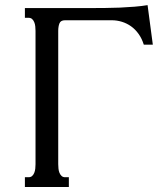

<svg xmlns="http://www.w3.org/2000/svg" viewBox="-20 -748 636 768"><path d="M255.4 0H79.6V-39.1H94.2Q103 -39.1 108.4 -43.9Q113.8 -48.8 116.9 -56.4Q120.1 -64 121.1 -73.2Q122.1 -82.5 122.1 -91.3V-624.5Q122.1 -633.3 121.1 -642.6Q120.1 -651.9 116.9 -659.4Q113.8 -667 108.4 -671.9Q103 -676.8 94.2 -676.8H79.6V-715.8H352.5Q373 -715.8 400.9 -716.1Q428.7 -716.3 458.7 -717.5Q488.8 -718.8 518.1 -721.2Q547.4 -723.6 570.3 -727.5L591.3 -569.3H555.2Q547.4 -594.2 534.2 -612.5Q521 -630.9 504.2 -642.8Q487.3 -654.8 467.5 -660.9Q447.8 -667 426.8 -667H240.2Q222.7 -667 217.8 -654.5Q212.9 -642.1 212.9 -624.5V-91.3Q212.9 -82.5 213.9 -73.2Q214.8 -64 218 -56.4Q221.2 -48.8 226.6 -43.9Q231.9 -39.1 240.7 -39.1H255.4Z"/></svg>

Font: Arian Grqi
Style: Regular
Weight: 400
Designer: Ruben Hakobyan (Tarumian)
Foundry: Ruben Hakobyan (Tarumian)
Version: Version 1.003